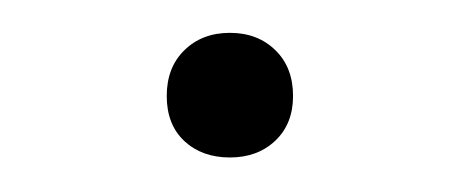

<svg xmlns="http://www.w3.org/2000/svg" viewBox="-20 -336 273 114"><path d="M116.5 -242.5Q100 -242.5 89.5 -252.2Q79 -262 79 -279Q79 -296 89.5 -306.2Q100 -316.5 116.5 -316.5Q133 -316.5 143.5 -306.2Q154 -296 154 -279Q154 -262.5 143.5 -252.5Q133 -242.5 116.5 -242.5Z"/></svg>

Font: Encode Sans Expanded ExtraLight
Style: Regular
Weight: 200
Width: 7
Designer: Multiple Designers
Foundry: Impallari Type
Version: Version 3.000; ttfautohint (v1.8.3) -l 8 -r 50 -G 200 -x 14 